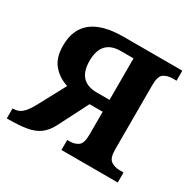

<svg xmlns="http://www.w3.org/2000/svg" viewBox="-124 -666 804 797"><g transform="rotate(30 278.0 -268.0)"><path d="M1 0V-48H4Q28 -48 44.5 -62Q61 -76 79 -108L151 -242Q108 -255 80 -288Q52 -321 52 -379Q52 -536 252 -536H533V-488H515Q490 -488 472.5 -476.5Q455 -465 455 -422V-114Q455 -72 472.5 -60Q490 -48 515 -48H533V0H263V-48H275Q299 -48 315.5 -60Q332 -72 332 -113V-223H269L198 -84Q180 -48 155.5 -30Q131 -12 94.5 -6Q58 0 1 0ZM271 -280H332V-479H271Q179 -479 179 -379Q179 -280 271 -280Z"/></g></svg>

Font: Noto Serif SemiCondensed SemiBold
Style: Regular
Weight: 600
Width: 4
Designer: Monotype Design Team
Foundry: Monotype Imaging Inc.
Version: Version 2.013; ttfautohint (v1.8.4.7-5d5b)